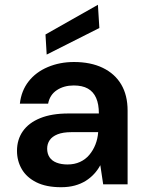

<svg xmlns="http://www.w3.org/2000/svg" viewBox="-20 -770 612 802"><path d="M235 12Q173 12 132 -8.5Q91 -29 71 -63.5Q51 -98 51 -140Q51 -187 75.5 -222Q100 -257 148 -276.5Q196 -296 266 -296H393Q393 -335 381.5 -361Q370 -387 347 -400Q324 -413 288 -413Q247 -413 217.5 -393.5Q188 -374 181 -337H63Q69 -391 99.5 -430Q130 -469 180 -490Q230 -511 289 -511Q359 -511 409.5 -486.5Q460 -462 486.5 -417Q513 -372 513 -308V0H411L399 -80Q389 -61 373.5 -44Q358 -27 338 -14.5Q318 -2 292.5 5Q267 12 235 12ZM262 -83Q291 -83 314 -93.5Q337 -104 353 -123Q369 -142 378.5 -166Q388 -190 390 -217V-218H279Q243 -218 220.5 -209Q198 -200 187.5 -184.5Q177 -169 177 -149Q177 -128 187 -113Q197 -98 216.5 -90.5Q236 -83 262 -83ZM175 -542 170 -626 389 -750 395 -653Z"/></svg>

Font: DM Sans 20pt SemiBold
Style: Regular
Weight: 600
Version: Version 4.004;gftools[0.9.30]